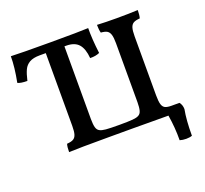

<svg xmlns="http://www.w3.org/2000/svg" viewBox="-142 -848 1270 1190"><g transform="rotate(-20 493.5 -252.5)"><path d="M943 -3Q930 65 930 168Q914 174 891 174Q868 174 849 168Q850 86 836 1Q795 0 601 0H443Q240 0 180 3Q180 -32 186 -50Q214 -52 228 -60Q242 -68 248 -87Q254 -106 254 -143V-623H214Q171 -623 146.5 -609Q122 -595 110 -569.5Q98 -544 88 -500Q45 -500 25 -510Q44 -607 44 -679Q106 -676 309 -676Q497 -676 554 -679Q553 -609 565 -511Q539 -499 502 -500Q497 -563 470.5 -593Q444 -623 389 -623H377V-143Q377 -108 382.5 -88Q388 -68 403 -61Q415 -54 442 -51.5Q469 -49 531 -49Q592 -49 619 -51.5Q646 -54 658 -61Q673 -68 678.5 -88Q684 -108 684 -143V-532Q684 -569 678 -588.5Q672 -608 658.5 -616Q645 -624 618 -626Q612 -646 612 -679Q667 -676 741 -676Q826 -676 881 -679Q881 -647 875 -626Q847 -624 833 -616Q819 -608 813 -589Q807 -570 807 -532V-143Q807 -103 813 -83.5Q819 -64 833 -57Q847 -50 875 -50H927Q943 -31 943 -3Z"/></g></svg>

Font: Vollkorn SC SemiBold
Style: Regular
Weight: 600
Designer: Friedrich Althausen
Foundry: Friedrich Althausen
Version: Version 4.015